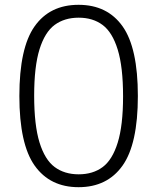

<svg xmlns="http://www.w3.org/2000/svg" viewBox="-20 -769 654 798"><path d="M60.5 -370Q60.5 -570 123.8 -659.5Q187 -749 306.5 -749Q426 -749 489.5 -659.5Q553 -570 553 -370Q553 -170 489.2 -80.5Q425.5 9 306.5 9Q188 9 124.2 -80.5Q60.5 -170 60.5 -370ZM491.5 -368.5Q491.5 -491 469.2 -563Q447 -635 406.5 -665.2Q366 -695.5 307 -695.5Q248 -695.5 207.2 -665.5Q166.5 -635.5 144.2 -564Q122 -492.5 122 -371.5Q122 -249 144.2 -177Q166.5 -105 207.2 -74.8Q248 -44.5 307 -44.5Q366 -44.5 406.5 -74.5Q447 -104.5 469.2 -176Q491.5 -247.5 491.5 -368.5Z"/></svg>

Font: Encode Sans Light
Style: Regular
Weight: 300
Designer: Multiple Designers
Foundry: Impallari Type
Version: Version 2.000